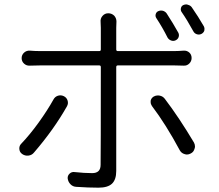

<svg xmlns="http://www.w3.org/2000/svg" viewBox="-20 -828 1013 888"><path d="M922.9 -706.1Q925.8 -700.2 925.8 -694.3Q925.8 -689.5 924.8 -685.5Q920.9 -675.8 911.1 -670.9Q900.4 -666 889.6 -669.9Q878.9 -673.8 874 -683.6Q845.7 -735.4 819.3 -773.4Q814.5 -781.2 816.9 -791Q819.3 -800.8 828.1 -804.7Q835 -807.6 840.8 -807.6Q845.7 -807.6 849.6 -805.7Q861.3 -802.7 867.2 -793.9Q896.5 -752 922.9 -706.1ZM804.7 -676.8Q809.6 -667 806.2 -656.7Q802.7 -646.5 792.5 -641.6Q782.2 -636.7 771.5 -640.6Q760.7 -644.5 754.9 -654.3Q731.4 -701.2 703.1 -744.1Q697.3 -752.9 700.2 -762.7Q703.1 -772.5 711.9 -776.4Q718.8 -779.3 724.6 -779.3Q729.5 -779.3 733.4 -778.3Q745.1 -774.4 751 -765.6Q780.3 -720.7 804.7 -676.8ZM227.5 -368.2Q234.4 -380.9 248 -385.3Q261.7 -389.6 274.9 -383.3Q288.1 -377 292.5 -363.3Q296.9 -349.6 290 -336.9Q229.5 -229.5 137.7 -123Q127.9 -110.4 111.8 -108.4Q95.7 -106.4 82.5 -115.7Q69.3 -125 69.3 -141.6Q69.3 -154.3 78.1 -163.1Q118.2 -205.1 158.7 -261.2Q199.2 -317.4 227.5 -368.2ZM788.1 -525.4H524.4Q517.6 -525.4 517.6 -517.6V-37.1Q517.6 2.9 498 21.5Q478.5 40 435.5 40Q388.7 40 332 36.1Q316.4 35.2 305.7 23.9Q294.9 12.7 293 -2.9Q292 -15.6 301.8 -24.9Q311.5 -34.2 325.2 -32.2Q370.1 -27.3 406.2 -27.3Q445.3 -27.3 445.3 -65.4Q446.3 -123 446.3 -516.6V-517.6Q446.3 -525.4 439.5 -525.4H164.1Q138.7 -525.4 118.2 -524.4Q102.5 -523.4 91.3 -533.7Q80.1 -543.9 80.1 -559.1Q80.1 -574.2 91.3 -584.5Q102.5 -594.7 118.2 -593.8Q139.6 -591.8 163.1 -591.8H439.5Q446.3 -591.8 446.3 -599.6V-699.2Q446.3 -710 445.3 -725.6Q443.4 -742.2 454.1 -754.4Q464.8 -766.6 480.5 -766.6Q497.1 -766.6 508.8 -754.9Q518.6 -743.2 518.6 -728.5L517.6 -699.2V-599.6Q517.6 -591.8 524.4 -591.8H787.1Q805.7 -591.8 829.1 -593.8Q844.7 -594.7 855.5 -585Q866.2 -575.2 866.2 -559.6Q866.2 -544.9 855.5 -534.2Q844.7 -523.4 829.1 -524.4Q804.7 -525.4 788.1 -525.4ZM682.6 -337.9Q676.8 -346.7 676.8 -355.5Q676.8 -358.4 676.8 -362.3Q679.7 -375 691.4 -381.8Q700.2 -386.7 710.9 -386.7Q714.8 -386.7 718.8 -385.7Q733.4 -382.8 742.2 -371.1Q807.6 -285.2 877 -168.9Q881.8 -160.2 881.8 -150.4Q881.8 -145.5 879.9 -140.6Q876 -125 862.3 -118.2Q853.5 -113.3 844.7 -113.3Q839.8 -113.3 834 -115.2Q819.3 -119.1 811.5 -132.8Q747.1 -252.9 682.6 -337.9Z"/></svg>

Font: Gen Jyuu Gothic P Normal
Style: Regular
Weight: 300
Designer: [Source Han Sans]
Ryoko NISHIZUKA  (kana & ideographs); Paul D. Hunt (Latin, Greek & Cyrillic); Wenlong ZHANG  (bopomofo
Version: Version 1.002.20150607